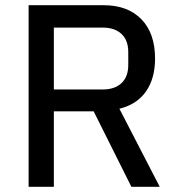

<svg xmlns="http://www.w3.org/2000/svg" viewBox="-20 -718 687 738"><path d="M187 0H90V-698H378Q471 -698 523.5 -644Q576 -590 576 -493Q576 -417 541.5 -367Q507 -317 439 -300L594 0H485L340 -290H187ZM374 -374Q421 -374 447 -398.5Q473 -423 473 -468V-518Q473 -563 447 -587.5Q421 -612 374 -612H187V-374Z"/></svg>

Font: IBM Plex Sans Thai Looped Text
Style: Regular
Weight: 450
Designer: Mike Abbink, Paul van der Laan, Pieter van Rosmalen, Ben Mitchell, Mark Frömberg
Foundry: Bold Monday
Version: Version 1.1